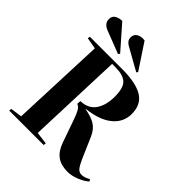

<svg xmlns="http://www.w3.org/2000/svg" viewBox="-267 -1120 1283 1283"><g transform="rotate(45 374.0 -479.0)"><path d="M325 -381Q398 -383 432.5 -433.5Q467 -484 467 -564Q467 -648 434.5 -677.5Q402 -707 329 -707H299L274 -29L361 -18L359 0H33L36 -18L117 -29L144 -699L63 -713L66 -730H371Q501 -730 565 -691Q629 -652 629 -563Q629 -485 567 -434Q505 -383 389 -370V-367Q449 -357 485 -335Q521 -313 543 -263L606 -118Q625 -75 640 -56.5Q655 -38 679 -38Q706 -38 739 -58L748 -44Q722 -21 680 -3.5Q638 14 596 14Q536 14 497.5 -14Q459 -42 438 -102L381 -264Q365 -309 353.5 -327.5Q342 -346 323 -354ZM294 -870Q282 -876 271.5 -888.5Q261 -901 261 -920Q261 -948 283.5 -962Q306 -976 342 -971L461 -791L453 -781ZM118 -844Q98 -852 85 -866.5Q72 -881 72 -903Q72 -932 93 -944.5Q114 -957 144 -958L289 -793L281 -781Z"/></g></svg>

Font: Literata 72pt
Style: Bold Italic
Weight: 700
Italic angle: -2°
Designer: Latin by Veronika Burian and Jose Scaglione. Greek by Irene Vlachou. Cyrillic by Vera Evstafieva
Foundry: TypeTogether
Version: Version 3.002